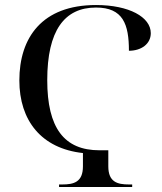

<svg xmlns="http://www.w3.org/2000/svg" viewBox="-20 -744 644 764"><path d="M215 0H506V-10H493C448 -10 411 -19 411 -82V-146H376C235 -146 168 -235 168 -425C168 -622 236 -714 362 -714C470 -714 493 -647 493 -542C542 -542 580 -569 580 -612C580 -676 494 -724 362 -724C147 -724 57 -594 57 -424C57 -265 144 -153 310 -135V-82C310 -19 273 -10 228 -10H215Z"/></svg>

Font: Noto Serif Display
Style: Regular
Weight: 400
Designer: Monotype Design Team
Foundry: Monotype Imaging Inc.
Version: Version 2.009